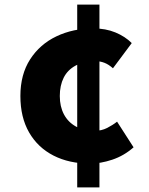

<svg xmlns="http://www.w3.org/2000/svg" viewBox="-20 -770 649 838"><path d="M373 -56Q282 -56 213.5 -91Q145 -126 107 -192Q69 -258 69 -351Q69 -445 111.5 -511Q154 -577 226.5 -611.5Q299 -646 388 -646Q441 -646 483.5 -628.5Q526 -611 555 -582L473 -472Q454 -489 435.5 -496Q417 -503 399 -503Q346 -503 310.5 -484Q275 -465 258 -431Q241 -397 241 -351Q241 -305 259 -271Q277 -237 311 -218Q345 -199 393 -199Q423 -199 447.5 -211.5Q472 -224 491 -239L563 -127Q521 -90 470 -73Q419 -56 373 -56ZM317 48V-750H414V48Z"/></svg>

Font: Noto Sans HK Thin Black
Style: Regular
Weight: 900
Version: Version 2.004-H2;hotconv 1.0.118;makeotfexe 2.5.65603